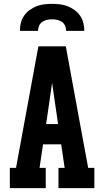

<svg xmlns="http://www.w3.org/2000/svg" viewBox="-20 -975 540 995"><path d="M31 0V-105H63L179 -735H321L411 -245L437 -105H469V0H283V-105H315L297 -227H203L185 -105H217V0ZM219 -332H281L258 -490Q256 -504 254 -518Q252 -532 250 -546Q248 -532 246 -518Q244 -504 242 -490ZM83 -815Q83 -836 88 -856Q93 -876 104.5 -893Q116 -910 133 -922.5Q150 -935 169 -942.5Q188 -950 208.5 -952.5Q229 -955 250 -955Q271 -955 291.5 -952.5Q312 -950 331 -942.5Q350 -935 367 -922.5Q384 -910 395.5 -893Q407 -876 412 -856Q417 -836 417 -815H323Q323 -828 317.5 -841Q312 -854 301 -861.5Q290 -869 276.5 -872Q263 -875 250 -875Q237 -875 223.5 -872Q210 -869 199 -861.5Q188 -854 182.5 -841Q177 -828 177 -815Z"/></svg>

Font: Iosevka Slab Extrabold
Style: Regular
Weight: 800
Monospace: yes
Designer: Belleve Invis
Foundry: Belleve Invis
Version: Version 11.1.1; ttfautohint (v1.8.3)